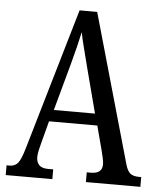

<svg xmlns="http://www.w3.org/2000/svg" viewBox="-52 -759 671 804"><g transform="rotate(5 284.0 -357.0)"><path d="M2 0V-41H15Q37 -41 49.5 -56Q62 -71 76 -119L250 -714H324L502 -87Q510 -60 522.5 -50.5Q535 -41 560 -41H568V0H339V-41H357Q404 -41 404 -80Q404 -90 400.5 -106.5Q397 -123 393 -138L366 -240H163L138 -145Q135 -133 131 -116.5Q127 -100 127 -86Q127 -66 138.5 -53.5Q150 -41 177 -41H198V0ZM179 -289H352L302 -480Q291 -525 281.5 -560.5Q272 -596 267 -624Q261 -596 252.5 -561.5Q244 -527 234 -490Z"/></g></svg>

Font: Noto Serif ExtraCondensed
Style: Regular
Weight: 400
Width: 2
Designer: Monotype Design Team
Foundry: Monotype Imaging Inc.
Version: Version 2.015